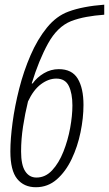

<svg xmlns="http://www.w3.org/2000/svg" viewBox="-20 -783 461 813"><path d="M131.8 9.8Q81.5 9.8 52.7 -25.6Q23.9 -61 23.9 -142.1Q23.9 -194.3 33.2 -263.9Q42.5 -333.5 61.3 -407.5Q80.1 -481.4 109.4 -549.1Q138.7 -616.7 178.7 -666Q218.8 -715.3 270 -733.9Q299.8 -745.1 337.9 -752.4Q376 -759.8 421.4 -763.2V-720.7Q380.9 -717.8 346.2 -711.4Q311.5 -705.1 280.8 -693.4Q222.7 -669.9 183.6 -599.1Q144.5 -528.3 114.3 -429.7H118.2Q136.7 -455.6 166 -472.9Q195.3 -490.2 229 -490.2Q284.7 -490.2 309.1 -450Q333.5 -409.7 333.5 -338.4Q333.5 -283.7 321 -222.9Q308.6 -162.1 283.4 -109.4Q258.3 -56.6 220.5 -23.4Q182.6 9.8 131.8 9.8ZM134.3 -31.2Q172.4 -31.2 200.9 -62Q229.5 -92.8 248.5 -140.9Q267.6 -189 277.1 -241.2Q286.6 -293.5 286.6 -336.4Q286.6 -387.2 271.5 -418.7Q256.3 -450.2 218.3 -450.2Q185.5 -450.2 153.6 -426.5Q121.6 -402.8 98.6 -353.5Q85.9 -301.8 77.6 -247.6Q69.3 -193.4 69.3 -141.6Q69.3 -84.5 86.7 -57.9Q104 -31.2 134.3 -31.2Z"/></svg>

Font: Open Sans Condensed Light
Style: Italic
Weight: 300
Width: 3
Italic angle: -12°
Designer: Monotype Design Team
Foundry: Monotype Imaging Inc.
Version: Version 3.000; ttfautohint (v1.8.4)